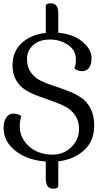

<svg xmlns="http://www.w3.org/2000/svg" viewBox="-20 -937 633 1166"><path d="M460 -153Q460 -201 437.5 -235Q415 -269 379.5 -288Q344 -307 301 -322Q258 -337 215 -352.5Q172 -368 136.5 -389.5Q101 -411 78.5 -449Q56 -487 56 -541Q56 -624 111.5 -675.5Q167 -727 258 -737V-903Q261 -917 289 -917Q334 -917 334 -856V-738Q426 -730 481 -683.5Q536 -637 536 -584Q536 -544 520.5 -524.5Q505 -505 480 -505Q463 -505 450.5 -510Q438 -515 434 -520L431 -525Q441 -538 441 -575Q441 -632 393 -664.5Q345 -697 284 -697Q218 -697 181 -663Q144 -629 144 -579Q144 -531 166.5 -498.5Q189 -466 225 -448Q261 -430 304.5 -416Q348 -402 391.5 -385.5Q435 -369 471 -345.5Q507 -322 529.5 -279Q552 -236 552 -175Q552 -79 489.5 -23.5Q427 32 334 43V195Q331 209 303 209Q258 209 258 148V44Q147 36 74.5 -20.5Q2 -77 2 -159Q2 -200 18 -223.5Q34 -247 61 -247Q78 -247 90 -242.5Q102 -238 106 -234L109 -229Q100 -204 100 -168Q100 -100 155.5 -49Q211 2 301 2Q366 2 413 -43.5Q460 -89 460 -153Z"/></svg>

Font: Sofia
Style: Regular
Weight: 400
Designer: Paula Nazal and Daniel Hernndez
Foundry: Paula Nazal, Daniel Hernndez
Version: Version 1.001